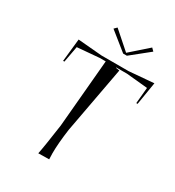

<svg xmlns="http://www.w3.org/2000/svg" viewBox="-168 -791 815 893"><g transform="rotate(30 239.5 -344.5)"><path d="M284 -598 187 -676 201 -690 294 -608 387 -690 401 -676 304 -598ZM232 0 174 1Q182 -36 200 -163L232 -526H200L82 -516L66 -429H59L72 -551L201 -540H347L479 -551L459 -429H452L460 -515L346 -526H289Q289 -525 288 -524L308 -521L242 -164Q231 -85 231 -32Q231 -18 232 0Z"/></g></svg>

Font: Kleymissky
Style: Regular
Weight: 500
Italic angle: -8°
Designer: gluk
Foundry: gluk
Version: Version 0.283